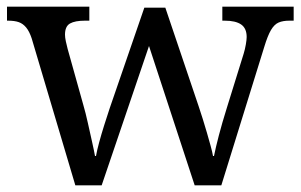

<svg xmlns="http://www.w3.org/2000/svg" viewBox="-20 -556 902 576"><path d="M75 -441Q68 -462 58.5 -473.5Q49 -485 36.5 -489.5Q24 -494 4 -494H1V-536H248V-494H235Q205 -494 190 -485.5Q175 -477 175 -452Q175 -444 177.5 -432Q180 -420 183 -409L230 -241Q237 -217 243.5 -187.5Q250 -158 256 -131.5Q262 -105 265 -88H268Q271 -105 277.5 -129Q284 -153 292.5 -180Q301 -207 309 -231L413 -533H476L576 -237Q582 -219 588.5 -198.5Q595 -178 601 -157Q607 -136 612 -118Q617 -100 619 -88H622Q627 -113 636.5 -149.5Q646 -186 661 -234L711 -395Q715 -408 717.5 -422.5Q720 -437 720 -445Q720 -471 703.5 -482.5Q687 -494 654 -494H647V-536H861V-494H848Q829 -494 816 -488.5Q803 -483 793 -466Q783 -449 773 -416L644 0H564L427 -418L285 0H206Z"/></svg>

Font: Noto Serif Telugu
Style: Regular
Weight: 400
Designer: Jelle Bosma - Monotype Design Team
Foundry: Monotype Imaging Inc.
Version: Version 2.003